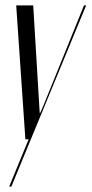

<svg xmlns="http://www.w3.org/2000/svg" viewBox="-20 -516 339 711"><path d="M40 -496 74 0H86L14 175H22L299 -496H291L142 -128L129 -98H127L103 -496Z"/></svg>

Font: Moniqa Ita Display
Style: Italic
Weight: 400
Italic angle: -10°
Designer: Rajesh Rajput
Foundry: Rajesh Rajput
Version: Version 1.000